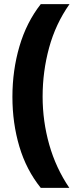

<svg xmlns="http://www.w3.org/2000/svg" viewBox="-20 -750 376 928"><path d="M40 -282Q40 -410 74 -526Q108 -642 177 -730H316Q249 -635 217.5 -520Q186 -405 186 -283Q186 -164 218 -51Q250 62 315 158H177Q107 71 73.5 -42Q40 -155 40 -282Z"/></svg>

Font: Noto Sans Lao UI SemCond ExtBd
Style: Regular
Weight: 800
Width: 4
Designer: Monotype Design Team
Foundry: Monotype Imaging Inc.
Version: Version 2.000; ttfautohint (v1.8.4.7-5d5b)